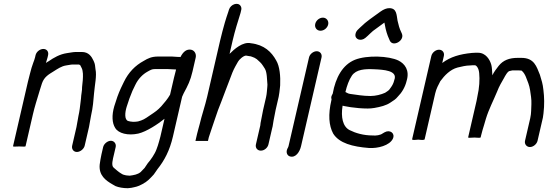

<svg xmlns="http://www.w3.org/2000/svg" viewBox="-20 -765 2898 1012"><path d="M167.4 -474 164.9 -463C163.7 -457.7 162.2 -452.7 160.4 -448L155.2 -434C149.4 -417.8 143.1 -398.9 137.8 -376C133.9 -362 130.3 -348 127.1 -334L48.6 6C48.2 8 59.1 8.3 81.4 7C103.1 8.3 114.2 8 114.6 6L153.6 -163C162.4 -201.2 175.8 -243.3 185.7 -276C188 -286.1 191.9 -294.2 194 -303C196.6 -311.7 199.1 -319.3 201.3 -326C213.4 -360.2 236.3 -372.5 262.8 -389C283.1 -401.7 303.4 -416.1 328 -420C339.7 -421 350.9 -425 364.1 -425H396.1C396.8 -425 398 -424.3 399.7 -423C401.7 -423 402.6 -422.7 402.4 -422C404.8 -418 407.6 -412.7 410.7 -406C415.8 -395.6 415 -389.2 417 -377C418.2 -355.7 415.5 -330 412.6 -306C413.6 -289.3 407.2 -264.2 407 -247L404.9 -229C402 -204.7 399.4 -179.1 393.3 -153C392.6 -147 391.6 -141 390.2 -135C387.4 -123.1 385.8 -107.5 383.2 -96L360.3 3C356.3 20.4 367.6 36 385.2 36C402.7 36 422.3 20.4 426.3 3L449.2 -96C451.8 -107.6 453.5 -123.2 456.2 -135C457.9 -142.3 459.1 -149.3 460 -156C469.8 -198.2 472.7 -236.5 475.8 -274C479.2 -316 490.9 -366.1 483.3 -400C480.7 -418.6 482 -426.2 473.5 -444C463.1 -466.4 448.1 -491 411.4 -491H379.4C364.6 -491 347.4 -486.6 333 -485C295.1 -479.4 264.4 -461.5 236 -442C230.8 -439.3 226.1 -436.3 222 -433C224.2 -442.6 228.2 -451.5 230.9 -463L233.4 -474C237.7 -492.3 226.7 -507 208.6 -507C190.5 -507 171.7 -492.3 167.4 -474Z M873.8 -467H812.8C780.3 -467 760.1 -458 737.5 -444C693.1 -420.1 657.3 -383.7 632.9 -333L617.5 -301C603.6 -271.2 592.8 -239.8 582.3 -205C568.2 -156.8 571 -115.8 587 -91C603.5 -62 654.4 -48.8 709.1 -61C752.8 -71.3 812.6 -111 847.1 -139L825.4 -45C823.2 -35.7 821 -27.3 818.6 -20C815.1 -4.6 809.2 9.1 804.9 22C796.1 46.8 773.8 78.6 759.1 95L746.9 113C745.6 115.7 744.1 118 742.3 120C735.6 126.5 728 135.5 721.2 142C705.3 154.9 686.2 157.9 663.8 161C660.5 161 656.6 160.7 652.1 160C643.9 160 633.9 156.5 628.2 155L619.4 150C605.4 142.1 590.9 128.7 579.5 119C564.9 107.5 574.6 75.4 580.9 48L589.7 10C593.7 -7.2 581.5 -23 564.3 -23C547.2 -23 527.7 -7.2 523.7 10L514.9 48C510.6 66.9 508 84.9 505.5 102C499.9 159 536.3 186.1 575 208L589.1 216C605.4 222.7 628.9 227 653.6 227L672.1 225C695.2 220.1 706.3 218.7 729.4 206C758 191.4 769.8 176.6 790.2 155C797 146.4 803.1 136 809.7 127C846.6 81 874.5 28.2 891.4 -45L939.9 -255L948 -273C970.6 -314.8 983.4 -339.8 994.6 -388L1011.4 -461C1016.1 -481.3 1004.8 -499.5 987.1 -503C964.7 -507 946 -494 931.1 -464C929.3 -464.7 927.7 -465 926.4 -465H917.4C903.3 -465 887.9 -468.1 873.8 -467ZM902.1 -399H908.1L906.7 -393C903.3 -381 900 -368.3 897 -355L876.4 -266C863.5 -243.1 846.2 -223.3 830.3 -205C810.1 -183.3 799.9 -176.7 769 -156C741.5 -137 733.3 -132.1 707.9 -125C689 -121.4 669.9 -122.8 656.3 -127C634.8 -132.7 638.4 -172.7 647.6 -202C656.9 -232.2 666.9 -260.1 678 -286L693.4 -318C708.3 -349 731.6 -373.3 758.6 -388C773 -395.6 779 -401 797.6 -401H862.6C874.2 -401 890.4 -399 902.1 -399Z M1355.8 -129C1353.8 -120.3 1352.5 -112 1352 -104L1328.9 -4C1324.7 14.3 1336.7 29 1354.8 29C1372.9 29 1390.7 14.3 1394.9 -4L1414.5 -89C1418.5 -100.9 1418.8 -116 1421.8 -129C1425 -143 1429.6 -171.6 1432.9 -186L1448.9 -255C1451.9 -268.1 1453.5 -286.6 1455 -299L1456.7 -315C1459 -361.9 1454.5 -415.3 1436 -446C1411.4 -491 1372.8 -529 1303 -537C1259.9 -547.1 1213.7 -505.1 1190 -481L1206.4 -552C1218 -602.2 1234.4 -653.9 1247.9 -697L1250.9 -710C1253.6 -718.7 1252.7 -726.5 1248.3 -733.5C1234.3 -755.9 1195.5 -742.6 1186.8 -714L1183.1 -702C1176.5 -681.5 1171.8 -670 1165.1 -646C1156.6 -615.2 1147.9 -584.5 1140.2 -551L1072.1 -256C1060.6 -206.3 1043.2 -157 1032.6 -111C1030.7 -105.7 1028.6 -98 1026.3 -88C1023.2 -77.3 1020.7 -68 1018.9 -60L1010.1 -22H1076.1L1080.5 -41C1081.5 -45.7 1083.7 -52.3 1087.1 -61C1095.1 -88 1103.2 -106.1 1112.4 -136C1122.4 -167.8 1135.3 -201.8 1147.6 -232C1158.3 -258.9 1180.7 -321.1 1190.6 -345C1199.8 -370.7 1208.9 -394.5 1221 -416L1234.6 -440C1239.1 -449.3 1262.7 -472 1277 -472C1283.5 -471.3 1289.2 -470.3 1294.3 -469C1298.3 -469 1302.7 -468 1307.6 -466C1319.2 -461.8 1324.2 -459.9 1333.6 -453C1346.1 -441.7 1356.9 -433.1 1365.7 -419L1376 -403C1388 -383.2 1386.9 -345.4 1389.6 -319L1388.9 -307C1386.8 -289.5 1386.9 -272.4 1382.4 -253L1366.9 -186C1363.7 -171.8 1359.1 -143.2 1355.8 -129Z M1608.7 -462 1500.6 6C1499.5 10.8 1496.6 14.8 1494.6 19C1485.6 38.6 1494.2 55.5 1508.3 59.5C1538.8 68.3 1560 34.8 1566.6 6L1674.7 -462C1678.8 -480 1667 -495 1649.3 -495C1631.6 -495 1612.8 -480 1608.7 -462ZM1641.5 -639C1637.1 -620 1649.4 -603 1669.2 -603C1687.8 -603 1705.6 -617.5 1709.8 -636C1714.1 -654.7 1700.8 -672 1682.1 -672C1663.6 -672 1645.8 -657.5 1641.5 -639Z M1906.7 -566 1918 -576C1930.6 -587.1 1934.5 -592.7 1946 -602C1962.9 -614.1 1989.3 -634 2006.1 -646L2008.9 -632C2013.3 -605.9 2021.1 -580.3 2031.1 -559L2035 -550C2051.9 -515.9 2113.1 -551 2098.5 -587L2094.6 -596C2085.5 -613.5 2080.2 -634.9 2075.4 -656C2069.9 -685.8 2072 -722 2031.7 -722C2017.7 -722 2002.3 -716 1985.5 -704C1962.4 -686.5 1934.9 -668.6 1912.1 -650C1897.9 -639.5 1892.4 -631.6 1878.1 -620L1867.8 -610C1860.3 -603.3 1855.6 -595.3 1853.8 -586C1848.1 -556.9 1882.8 -544.9 1906.7 -566ZM1800.6 -280C1808.1 -312.1 1819.9 -344.7 1834.5 -366C1857.1 -399.5 1903.4 -402.3 1951.8 -400C2000.3 -397.7 2078.5 -394.1 2058.2 -343C2054.4 -326.6 2048.3 -315.1 2040.2 -304L2031.4 -292C2025.6 -285.6 2017.3 -281.4 2009.7 -276C1989.1 -266.7 1960.4 -259 1932.8 -259C1892.4 -259 1859.3 -265.6 1825.3 -270C1813.2 -271.6 1809.6 -276.3 1800.6 -280ZM1727.6 -241 1726.5 -236C1709.1 -160.6 1713.2 -103.6 1736.1 -61C1767.9 -10.1 1838.5 8.3 1924.5 15C1970.1 18.1 2034.2 2.4 2051 -34.5C2063.7 -62.7 2035.3 -83.3 2007.7 -68L1997.3 -62C1986 -52.8 1961.6 -49 1943.8 -51C1895.7 -51 1853.6 -63.6 1823.2 -79C1785.7 -97.6 1776.7 -149.1 1785.3 -205L1786 -208C1798.3 -204.2 1816.1 -202.9 1828.2 -200C1855.6 -196.2 1886.5 -193 1918.6 -193C1929.9 -193 1941.4 -194 1953.2 -196C1985.2 -201.7 2015.2 -208.6 2038.9 -225C2056.1 -236.6 2064.7 -240.7 2077.1 -256C2097.2 -275.9 2115.4 -305 2123.3 -339C2140.3 -394.5 2113.7 -429.3 2080 -446C2030.2 -470.2 1915.1 -475.5 1850.9 -450C1786 -423.8 1748.8 -356.7 1733.6 -271C1727.9 -260.9 1723.3 -253.3 1727.6 -241Z M2294.1 -503C2276.4 -503 2257.7 -488 2253.5 -470L2152.2 -31C2151.2 -27 2162.1 -26.3 2184.7 -29C2206.1 -26.3 2217.2 -27 2218.2 -31L2274 -273C2279.9 -298.4 2290.6 -317.2 2300.8 -337C2323.2 -367.7 2353.1 -398.7 2391.4 -409C2411.5 -413.7 2435.7 -420 2457 -420C2461.8 -420.7 2466.2 -421 2470.2 -421H2484.2C2484.9 -421 2486.4 -420.3 2488.7 -419C2500.3 -409.9 2504.2 -394.5 2505.7 -380C2509.2 -345.8 2506.6 -301.6 2496.3 -257C2495.5 -250.3 2493.9 -242.3 2491.8 -233L2447.5 -41C2446.9 -38.3 2457.8 -38 2480.2 -40C2501.8 -38 2512.9 -38.3 2513.5 -41L2515.8 -51C2520.8 -72.7 2525.6 -86.1 2531.7 -107L2541.1 -139C2556.2 -188.8 2580.9 -235.4 2600.1 -282C2611.5 -311.9 2623.6 -330.8 2636.7 -354C2641.2 -362.6 2656.1 -391 2667.3 -391C2671.6 -392.3 2676.1 -393.3 2681 -394H2713C2719 -394 2724.2 -393.7 2728.7 -393C2729.4 -393 2730.2 -392.3 2731.3 -391C2740.5 -382.7 2746.3 -372.5 2751.3 -361C2760.3 -338.9 2770.3 -315 2774 -290C2777.3 -266.5 2782.1 -242 2780.9 -216C2779.3 -191.1 2781 -169.1 2774.8 -142L2747.3 -23C2743.3 -5.6 2755.6 10 2773.2 10C2790.8 10 2809.3 -5.6 2813.3 -23L2841.5 -145L2844.6 -167C2850.1 -212.9 2848.9 -253.9 2844.2 -291C2840.7 -324.6 2834.8 -340.7 2825.7 -371C2808.1 -413.6 2796.6 -460 2728.2 -460H2709.2C2663.4 -460 2632 -447.3 2608.5 -418C2597.3 -403.8 2583.6 -385.9 2575 -368C2574.8 -370 2574.7 -371.3 2574.9 -372C2573.9 -389.1 2573.4 -408.9 2569.7 -423C2562.1 -450.9 2540.4 -487 2499.4 -487H2485.4C2479.4 -487 2473.4 -486.7 2467.2 -486C2403.7 -479.8 2354.1 -465.4 2311 -433L2319.5 -470C2323.7 -488 2311.8 -503 2294.1 -503Z"/></svg>

Font: HoneyBee
Style: RegIt
Weight: 400
Foundry: Cannot Into Space Fonts
Version: Version 0.89